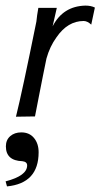

<svg xmlns="http://www.w3.org/2000/svg" viewBox="-37 -416 359 686"><path d="M302 -389 289 -328Q275 -341 262 -341Q205 -341 165 -283Q141 -250 129 -207Q125 -189 116.5 -145.5Q108 -102 103 -77Q98 -52 88 0L20 1Q42 -87 93 -339Q95 -360 100 -388H166L151 -322Q188 -394 268 -396Q288 -396 302 -389ZM-12 250 -17 232Q60 212 60 175Q60 162 43 160Q-16 158 -16 107Q-16 84 -0.5 70.5Q15 57 39 57Q68 57 84.5 77Q101 97 101 128Q101 239 -12 250Z"/></svg>

Font: GFS Neohellenic Rg
Style: Italic
Weight: 400
Italic angle: -12°
Designer: Takis Katsoulidis and George D. Matthiopoulos
Foundry: Takis Katsoulidis and George D. Matthiopoulos
Version: Version 1.0